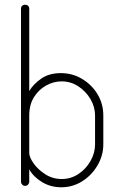

<svg xmlns="http://www.w3.org/2000/svg" viewBox="-20 -788 508 814"><path d="M240 6Q194 6 157.5 -16.5Q121 -39 104 -70V-18Q104 -11 99 -5.5Q94 0 86 0Q79 0 74 -5.5Q69 -11 69 -18V-751Q69 -759 74 -763.5Q79 -768 86 -768Q94 -768 99 -763.5Q104 -759 104 -751V-402Q121 -431 154.5 -454.5Q188 -478 238 -478Q287 -478 328 -453.5Q369 -429 393.5 -388.5Q418 -348 418 -298V-176Q418 -129 393.5 -87Q369 -45 328.5 -19.5Q288 6 240 6ZM242 -29Q280 -29 312 -50Q344 -71 363.5 -105Q383 -139 383 -176V-298Q383 -335 363.5 -368Q344 -401 312 -422Q280 -443 241 -443Q207 -443 175.5 -425.5Q144 -408 124 -376Q104 -344 104 -298V-139Q104 -122 122 -96Q140 -70 171.5 -49.5Q203 -29 242 -29Z"/></svg>

Font: Dosis ExtraLight ExtraLight
Style: Regular
Weight: 250
Version: Version 3.001; ttfautohint (v1.8.2)